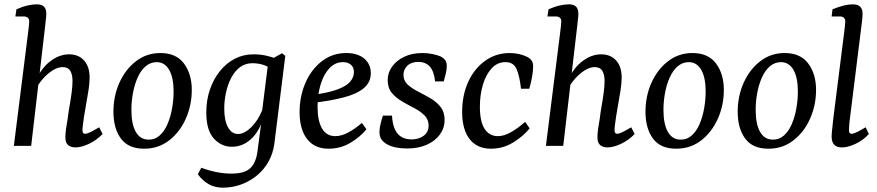

<svg xmlns="http://www.w3.org/2000/svg" viewBox="-20 -674 4052 887"><path d="M328 7Q308 7 295 -3.5Q282 -14 282 -40Q282 -56 285 -78.5Q288 -101 293 -128Q296 -154 301.5 -185Q307 -216 311 -246.5Q315 -277 315 -300Q315 -330 304.5 -347Q294 -364 269 -364Q247 -364 222.5 -348.5Q198 -333 176.5 -308Q155 -283 142 -255L137 -281Q162 -350 206.5 -386.5Q251 -423 299 -423Q343 -423 368.5 -394.5Q394 -366 394 -316Q394 -290 389 -258Q384 -226 378 -193.5Q372 -161 368 -134Q365 -113 363 -97.5Q361 -82 361 -72Q361 -56 373 -56Q382 -56 397.5 -63.5Q413 -71 438 -86L454 -55Q426 -26 391 -9.5Q356 7 328 7ZM44 0 109 -517Q111 -533 113 -550Q115 -567 115 -575Q115 -587 108 -592.5Q101 -598 90 -598H51L56 -631Q83 -643 107 -648.5Q131 -654 149 -654Q173 -654 183.5 -643Q194 -632 194 -609Q194 -601 192 -586.5Q190 -572 189 -557L124 0Z M646 13Q573 13 538.5 -34Q504 -81 504 -158Q504 -230 531.5 -291.5Q559 -353 608 -391Q657 -429 721 -429Q794 -429 830 -380.5Q866 -332 866 -259Q866 -188 838.5 -126Q811 -64 761.5 -25.5Q712 13 646 13ZM664 -29Q695 -28 717.5 -48Q740 -68 754 -101Q768 -134 775 -173.5Q782 -213 782 -251Q782 -315 762 -350.5Q742 -386 705 -387Q675 -387 652.5 -367.5Q630 -348 615.5 -315Q601 -282 594 -243Q587 -204 587 -167Q587 -101 607 -65.5Q627 -30 664 -29Z M1009 193Q972 193 943.5 176.5Q915 160 894 131L910 101Q945 114 980 121Q1015 128 1050 128Q1107 128 1134 105Q1161 82 1169 29L1189 -123V-146L1220 -393L1283 -428L1298 -416L1247 -7Q1241 35 1221 71.5Q1201 108 1169 135Q1137 162 1096 177.5Q1055 193 1009 193ZM1051 4Q1002 4 967.5 -34.5Q933 -73 933 -154Q933 -211 949.5 -259.5Q966 -308 995.5 -345Q1025 -382 1064.5 -402.5Q1104 -423 1151 -423Q1182 -423 1209.5 -417Q1237 -411 1260 -401L1240 -349Q1220 -367 1196 -374.5Q1172 -382 1146 -382Q1113 -382 1088.5 -363.5Q1064 -345 1048 -314Q1032 -283 1024 -246Q1016 -209 1016 -172Q1016 -118 1033 -86.5Q1050 -55 1080 -55Q1109 -55 1141 -86.5Q1173 -118 1193 -169L1205 -162Q1187 -79 1146 -37.5Q1105 4 1051 4Z M1580 -429Q1632 -429 1662.5 -403.5Q1693 -378 1693 -336Q1693 -294 1661 -267Q1629 -240 1568 -224Q1507 -208 1419 -198L1422 -235Q1496 -245 1538 -260.5Q1580 -276 1597.5 -296.5Q1615 -317 1615 -341Q1615 -364 1600.5 -375.5Q1586 -387 1565 -387Q1528 -387 1501.5 -358.5Q1475 -330 1461 -283Q1447 -236 1447 -181Q1447 -115 1468 -80Q1489 -45 1529 -45Q1557 -45 1588 -61.5Q1619 -78 1652 -106L1673 -77Q1643 -40 1597.5 -13.5Q1552 13 1498 13Q1433 13 1398.5 -32Q1364 -77 1364 -156Q1364 -228 1390.5 -290Q1417 -352 1466 -390.5Q1515 -429 1580 -429Z M1861 12Q1834 12 1810.5 7.5Q1787 3 1769 -7Q1751 -17 1742 -30.5Q1733 -44 1733 -65Q1733 -81 1738 -101.5Q1743 -122 1749 -140H1791Q1794 -84 1816.5 -57Q1839 -30 1882 -30Q1915 -30 1937.5 -47Q1960 -64 1960 -94Q1960 -122 1941 -141Q1922 -160 1894 -174.5Q1866 -189 1837.5 -205.5Q1809 -222 1790 -245Q1771 -268 1771 -304Q1771 -338 1791.5 -366.5Q1812 -395 1848 -412Q1884 -429 1931 -429Q1955 -429 1977.5 -424.5Q2000 -420 2016 -413Q2032 -404 2038 -394Q2044 -384 2044 -369Q2044 -354 2039.5 -334.5Q2035 -315 2030 -298H1990Q1985 -345 1965.5 -366.5Q1946 -388 1913 -388Q1880 -388 1862 -370.5Q1844 -353 1844 -329Q1844 -301 1863 -283.5Q1882 -266 1910.5 -251.5Q1939 -237 1967 -221Q1995 -205 2014.5 -181Q2034 -157 2034 -120Q2034 -83 2012.5 -53Q1991 -23 1952 -5.5Q1913 12 1861 12Z M2248 13Q2184 13 2149.5 -31.5Q2115 -76 2115 -157Q2115 -234 2143 -295.5Q2171 -357 2221 -393Q2271 -429 2335 -429Q2358 -429 2379 -424Q2400 -419 2416 -411Q2432 -402 2437.5 -392Q2443 -382 2443 -367Q2443 -347 2438 -318.5Q2433 -290 2425 -264H2387Q2380 -325 2366 -356Q2352 -387 2315 -387Q2278 -387 2251.5 -358.5Q2225 -330 2211 -283Q2197 -236 2197 -181Q2197 -112 2219 -78.5Q2241 -45 2280 -45Q2308 -45 2340 -63Q2372 -81 2406 -111L2427 -81Q2398 -45 2351 -16Q2304 13 2248 13Z M2786 7Q2766 7 2753 -3.5Q2740 -14 2740 -40Q2740 -56 2743 -78.5Q2746 -101 2751 -128Q2754 -154 2759.5 -185Q2765 -216 2769 -246.5Q2773 -277 2773 -300Q2773 -330 2762.5 -347Q2752 -364 2727 -364Q2705 -364 2680.5 -348.5Q2656 -333 2634.5 -308Q2613 -283 2600 -255L2595 -281Q2620 -350 2664.5 -386.5Q2709 -423 2757 -423Q2801 -423 2826.5 -394.5Q2852 -366 2852 -316Q2852 -290 2847 -258Q2842 -226 2836 -193.5Q2830 -161 2826 -134Q2823 -113 2821 -97.5Q2819 -82 2819 -72Q2819 -56 2831 -56Q2840 -56 2855.5 -63.5Q2871 -71 2896 -86L2912 -55Q2884 -26 2849 -9.5Q2814 7 2786 7ZM2502 0 2567 -517Q2569 -533 2571 -550Q2573 -567 2573 -575Q2573 -587 2566 -592.5Q2559 -598 2548 -598H2509L2514 -631Q2541 -643 2565 -648.5Q2589 -654 2607 -654Q2631 -654 2641.5 -643Q2652 -632 2652 -609Q2652 -601 2650 -586.5Q2648 -572 2647 -557L2582 0Z M3104 13Q3031 13 2996.5 -34Q2962 -81 2962 -158Q2962 -230 2989.5 -291.5Q3017 -353 3066 -391Q3115 -429 3179 -429Q3252 -429 3288 -380.5Q3324 -332 3324 -259Q3324 -188 3296.5 -126Q3269 -64 3219.5 -25.5Q3170 13 3104 13ZM3122 -29Q3153 -28 3175.5 -48Q3198 -68 3212 -101Q3226 -134 3233 -173.5Q3240 -213 3240 -251Q3240 -315 3220 -350.5Q3200 -386 3163 -387Q3133 -387 3110.5 -367.5Q3088 -348 3073.5 -315Q3059 -282 3052 -243Q3045 -204 3045 -167Q3045 -101 3065 -65.5Q3085 -30 3122 -29Z M3530 13Q3457 13 3422.5 -34Q3388 -81 3388 -158Q3388 -230 3415.5 -291.5Q3443 -353 3492 -391Q3541 -429 3605 -429Q3678 -429 3714 -380.5Q3750 -332 3750 -259Q3750 -188 3722.5 -126Q3695 -64 3645.5 -25.5Q3596 13 3530 13ZM3548 -29Q3579 -28 3601.5 -48Q3624 -68 3638 -101Q3652 -134 3659 -173.5Q3666 -213 3666 -251Q3666 -315 3646 -350.5Q3626 -386 3589 -387Q3559 -387 3536.5 -367.5Q3514 -348 3499.5 -315Q3485 -282 3478 -243Q3471 -204 3471 -167Q3471 -101 3491 -65.5Q3511 -30 3548 -29Z M3869 7Q3822 7 3822 -43Q3822 -56 3824.5 -77.5Q3827 -99 3830 -129L3879 -517Q3881 -533 3883 -550Q3885 -567 3885 -575Q3885 -587 3878 -592.5Q3871 -598 3861 -598H3822L3826 -631Q3882 -654 3919 -654Q3943 -654 3954 -643Q3965 -632 3965 -609Q3965 -600 3963.5 -586.5Q3962 -573 3960 -557L3907 -131Q3905 -117 3903.5 -100Q3902 -83 3902 -72Q3902 -56 3914 -56Q3923 -56 3938.5 -63.5Q3954 -71 3979 -86L3994 -55Q3968 -26 3932.5 -9.5Q3897 7 3869 7Z"/></svg>

Font: Yrsa
Style: Italic
Weight: 400
Italic angle: -7.10001°
Designer: Anna Giedrys (Yrsa+Rasa design), David Brezina (Yrsa art-direction, Rasa art-direction, design)
Foundry: Rosetta Type Foundry
Version: Version 2.004